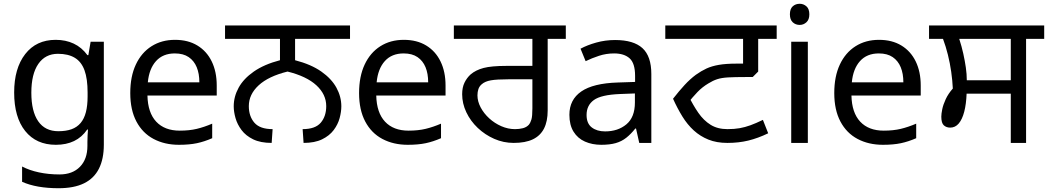

<svg xmlns="http://www.w3.org/2000/svg" viewBox="-20 -757 5551 1017"><path d="M275 -546Q328 -546 370.5 -526Q413 -506 443 -465H448L460 -536H530V9Q530 85 504 136.5Q478 188 425 214Q372 240 290 240Q232 240 183.5 231.5Q135 223 97 206V125Q135 145 186 156Q237 167 295 167Q364 167 403.5 126.5Q443 86 443 16V-5Q443 -17 444 -39.5Q445 -62 446 -71H442Q414 -30 372.5 -10Q331 10 276 10Q172 10 113.5 -63Q55 -136 55 -267Q55 -395 113.5 -470.5Q172 -546 275 -546ZM287 -472Q220 -472 183 -418.5Q146 -365 146 -266Q146 -167 182.5 -114.5Q219 -62 289 -62Q330 -62 359 -72.5Q388 -83 407 -105.5Q426 -128 435 -163Q444 -198 444 -246V-267Q444 -340 427.5 -385Q411 -430 376 -451Q341 -472 287 -472Z M907 -546Q976 -546 1025.5 -516Q1075 -486 1101.5 -431.5Q1128 -377 1128 -304V-251H761Q763 -160 807.5 -112.5Q852 -65 932 -65Q983 -65 1022.5 -74.5Q1062 -84 1104 -102V-25Q1063 -7 1023 1.5Q983 10 928 10Q852 10 793.5 -21Q735 -52 702.5 -113.5Q670 -175 670 -264Q670 -352 699.5 -415Q729 -478 782.5 -512Q836 -546 907 -546ZM906 -474Q843 -474 806.5 -433.5Q770 -393 763 -321H1036Q1036 -367 1022 -401Q1008 -435 979.5 -454.5Q951 -474 906 -474Z M1419 0Q1360 0 1321 -19Q1282 -38 1259.5 -68Q1237 -98 1227.5 -131.5Q1218 -165 1218 -194Q1218 -245 1244 -292.5Q1270 -340 1324.5 -378Q1379 -416 1463 -438V-551H1172V-622H1834V-551H1543V-438Q1628 -416 1682 -378Q1736 -340 1762 -292.5Q1788 -245 1788 -194Q1788 -165 1779 -131.5Q1770 -98 1747.5 -68Q1725 -38 1686 -19Q1647 0 1588 0L1583 -73Q1650 -73 1679 -107Q1708 -141 1708 -195Q1708 -257 1656 -305Q1604 -353 1503 -378Q1402 -353 1350 -305Q1298 -257 1298 -195Q1298 -141 1327.5 -107Q1357 -73 1424 -73Z M2119 -546Q2188 -546 2237.5 -516Q2287 -486 2313.5 -431.5Q2340 -377 2340 -304V-251H1973Q1975 -160 2019.5 -112.5Q2064 -65 2144 -65Q2195 -65 2234.5 -74.5Q2274 -84 2316 -102V-25Q2275 -7 2235 1.5Q2195 10 2140 10Q2064 10 2005.5 -21Q1947 -52 1914.5 -113.5Q1882 -175 1882 -264Q1882 -352 1911.5 -415Q1941 -478 1994.5 -512Q2048 -546 2119 -546ZM2118 -474Q2055 -474 2018.5 -433.5Q1982 -393 1975 -321H2248Q2248 -367 2234 -401Q2220 -435 2191.5 -454.5Q2163 -474 2118 -474Z M2701 0Q2647 0 2598 -21.5Q2549 -43 2510.5 -79.5Q2472 -116 2450 -162.5Q2428 -209 2428 -258Q2428 -294 2440.5 -319.5Q2453 -345 2473 -363Q2500 -386 2541.5 -397Q2583 -408 2663 -408H2800V-551H2384V-622H2977V-551H2881V-172Q2881 -114 2861.5 -76Q2842 -38 2802.5 -19Q2763 0 2701 0ZM2708 -73Q2731 -73 2750 -78Q2769 -83 2781 -96Q2790 -107 2795 -124.5Q2800 -142 2800 -183V-337H2673Q2611 -337 2580 -331.5Q2549 -326 2532 -311Q2519 -300 2514 -285Q2509 -270 2509 -252Q2509 -220 2526 -188Q2543 -156 2571.5 -130Q2600 -104 2635.5 -88.5Q2671 -73 2708 -73Z M3238 -545Q3336 -545 3383 -502Q3430 -459 3430 -365V0H3366L3349 -76H3345Q3322 -47 3297.5 -27.5Q3273 -8 3241.5 1Q3210 10 3165 10Q3117 10 3078.5 -7Q3040 -24 3018 -59.5Q2996 -95 2996 -149Q2996 -229 3059 -272.5Q3122 -316 3253 -320L3344 -323V-355Q3344 -422 3315 -448Q3286 -474 3233 -474Q3191 -474 3153 -461.5Q3115 -449 3082 -433L3055 -499Q3090 -518 3138 -531.5Q3186 -545 3238 -545ZM3264 -259Q3164 -255 3125.5 -227Q3087 -199 3087 -148Q3087 -103 3114.5 -82Q3142 -61 3185 -61Q3253 -61 3298 -98.5Q3343 -136 3343 -214V-262Z M3833 0Q3776 0 3732.5 -17.5Q3689 -35 3655 -66Q3621 -97 3594.5 -140Q3568 -183 3545 -234Q3577 -275 3606 -306.5Q3635 -338 3666 -361Q3694 -381 3722 -394Q3750 -407 3788 -413.5Q3826 -420 3881 -420H3916V-551H3504V-622H4094V-551H3996V-378L3967 -349H3930Q3872 -349 3837 -347Q3802 -345 3779 -337.5Q3756 -330 3732 -315Q3700 -296 3674.5 -269.5Q3649 -243 3618 -204L3625 -253Q3651 -200 3679 -159.5Q3707 -119 3744 -96Q3781 -73 3833 -73Q3870 -73 3898 -78Q3926 -83 3955 -93.5Q3984 -104 4021 -122L4049 -51Q3995 -25 3944 -12.5Q3893 0 3833 0Z M4259 -536V0H4171V-536ZM4216 -737Q4236 -737 4251.5 -723.5Q4267 -710 4267 -681Q4267 -653 4251.5 -639Q4236 -625 4216 -625Q4194 -625 4179 -639Q4164 -653 4164 -681Q4164 -710 4179 -723.5Q4194 -737 4216 -737Z M4636 -546Q4705 -546 4754.5 -516Q4804 -486 4830.5 -431.5Q4857 -377 4857 -304V-251H4490Q4492 -160 4536.5 -112.5Q4581 -65 4661 -65Q4712 -65 4751.5 -74.5Q4791 -84 4833 -102V-25Q4792 -7 4752 1.5Q4712 10 4657 10Q4581 10 4522.5 -21Q4464 -52 4431.5 -113.5Q4399 -175 4399 -264Q4399 -352 4428.5 -415Q4458 -478 4511.5 -512Q4565 -546 4636 -546ZM4635 -474Q4572 -474 4535.5 -433.5Q4499 -393 4492 -321H4765Q4765 -367 4751 -401Q4737 -435 4708.5 -454.5Q4680 -474 4635 -474Z M5334 0V-261H5100Q5098 -206 5087.5 -165.5Q5077 -125 5058.5 -103Q5040 -81 5013 -81Q4993 -81 4979.5 -93Q4966 -105 4966 -139Q4966 -154 4971 -178.5Q4976 -203 4989.5 -232Q5003 -261 5027 -288Q5025 -331 5018.5 -376.5Q5012 -422 5001 -466.5Q4990 -511 4975 -551H4901V-622H5511V-551H5415V0ZM5101 -332H5334V-551H5061Q5074 -511 5082.5 -472.5Q5091 -434 5096 -399Q5101 -364 5101 -332Z"/></svg>

Font: gurmukhi15
Style: Book
Weight: 400
Designer: Jelle Bosma - Monotype Design Team
Foundry: Monotype Imaging Inc.
Version: Version 2.003